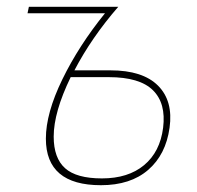

<svg xmlns="http://www.w3.org/2000/svg" viewBox="-20 -539 580 565"><path d="M277 6Q115 6 115 -131Q115 -206 163.5 -305.5Q212 -405 289 -500H61L65 -519H328Q249 -428 199 -332H305Q400 -332 445 -287Q490 -242 479 -163Q468 -84 416 -39Q364 6 277 6ZM280 -14Q357 -14 404 -53Q451 -92 460 -163Q469 -235 430 -273.5Q391 -312 300 -312H188Q138 -209 138 -137Q138 -74 171.5 -44Q205 -14 280 -14Z"/></svg>

Font: Raleway-v4020 Thin
Style: Italic
Weight: 250
Italic angle: -12°
Designer: Matt McInerney, Pablo Impallari, Rodrigo Fuenzalida
Foundry: Matt McInerney, Pablo Impallari, Rodrigo Fuenzalida
Version: Version 4.020;PS 004.020;hotconv 1.0.88;makeotf.lib2.5.64775